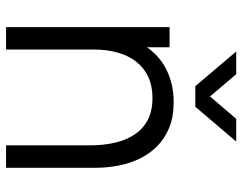

<svg xmlns="http://www.w3.org/2000/svg" viewBox="-103 -697 800 634"><g transform="rotate(90 297.0 -380.0)"><path d="M150 -760H225L298.5 -673.5L372.5 -760H447.5L332.5 -625H264.5ZM460 0V-275.5Q460 -320.5 451.5 -358.2Q443 -396 424.2 -424.2Q405.5 -452.5 375.8 -468Q346 -483.5 303.5 -483.5Q264.5 -483.5 234.8 -470Q205 -456.5 184.8 -431.2Q164.5 -406 154 -370Q143.5 -334 143.5 -288V0H69.5V-540H136V-465Q162 -502.5 200.5 -524.5Q251.5 -553.5 317.5 -553.5Q366 -553.5 402.2 -538.5Q438.5 -523.5 463.8 -498Q489 -472.5 504.5 -439.8Q520 -407 527 -370.2Q534 -333.5 534 -297V0Z"/></g></svg>

Font: Cns Manrope
Style: Regular
Weight: 400
Designer: Mikhail Sharanda
Foundry: Mikhail Sharanda
Version: Version 4.504